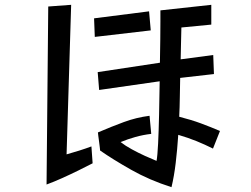

<svg xmlns="http://www.w3.org/2000/svg" viewBox="-20 -744 1040 796"><path d="M863 -128Q829 -145 794.5 -159Q760 -173 719 -185Q715 -124 708.5 -69Q702 -14 691 32Q600 3 524 -40Q448 -83 395 -120Q395 -120 394 -130.5Q393 -141 391 -155Q389 -169 387.5 -181Q386 -193 386 -195Q442 -219 493.5 -238Q545 -257 600 -264L607 -189Q573 -185 541 -176Q509 -167 480 -155Q499 -140 526.5 -125Q554 -110 581.5 -97.5Q609 -85 629 -77Q633 -98 635.5 -149Q638 -200 639.5 -268.5Q641 -337 642 -407L391 -371L385 -445L643 -484Q644 -536 644.5 -580.5Q645 -625 645 -654V-701L856 -724V-642L732 -630Q731 -599 730.5 -566Q730 -533 729 -498L864 -516L867 -437L727 -421Q726 -381 725.5 -340.5Q725 -300 723 -260Q774 -247 813 -232.5Q852 -218 892 -201ZM364 -67Q339 -54 305.5 -37.5Q272 -21 237.5 -5.5Q203 10 173 21L180 -717L275 -724L256 -104Q278 -110 308 -119.5Q338 -129 359 -137ZM370 -668 598 -697 605 -618 373 -591Z"/></svg>

Font: Stick
Style: Regular
Weight: 400
Designer: Fontworks Inc.
Foundry: Fontworks Inc.
Version: Version 1.100